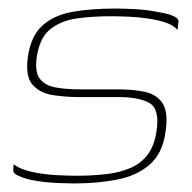

<svg xmlns="http://www.w3.org/2000/svg" viewBox="-20 -424 450 449"><path d="M153 5Q140 5 115.5 4Q91 3 65 -1Q39 -5 21 -14Q15 -17 13 -19.5Q11 -22 11 -27Q11 -32 12 -40Q27 -28 55 -22Q83 -16 111.5 -14.5Q140 -13 156 -13Q194 -13 226 -16.5Q258 -20 283.5 -30.5Q309 -41 325 -62Q341 -83 346 -117Q354 -169 329.5 -183Q305 -197 258 -197H165Q134 -197 104 -201.5Q74 -206 56.5 -225.5Q39 -245 45 -290Q52 -340 79.5 -364.5Q107 -389 150.5 -396.5Q194 -404 249 -404Q269 -404 297.5 -402.5Q326 -401 354 -395Q368 -393 378 -389.5Q388 -386 393.5 -381.5Q399 -377 397 -370L395 -354Q386 -365 368 -371Q350 -377 327.5 -380.5Q305 -384 281 -385Q257 -386 236 -386Q197 -386 160.5 -381Q124 -376 98.5 -356.5Q73 -337 66 -291Q61 -256 73 -240Q85 -224 110 -219.5Q135 -215 168 -215H256Q292 -215 319.5 -209Q347 -203 360.5 -182Q374 -161 367 -115Q360 -65 330 -39Q300 -13 254 -4Q208 5 153 5Z"/></svg>

Font: Genos Thin Thin
Style: Italic
Weight: 250
Italic angle: -8°
Version: Version 1.010